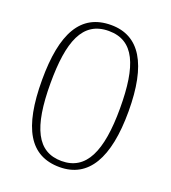

<svg xmlns="http://www.w3.org/2000/svg" viewBox="-134 -823 828 932"><g transform="rotate(20 279.5 -357.0)"><path d="M280 10C429 10 503 -117 503 -358C503 -602 428 -724 281 -724C124 -724 56 -599 56 -359C56 -111 126 10 280 10ZM279 -21C153 -21 100 -129 100 -358C100 -573 145 -693 280 -693C411 -693 459 -579 459 -358C459 -136 406 -21 279 -21Z"/></g></svg>

Font: Noto Serif Ethiopic ExtraLight
Style: Regular
Weight: 200
Designer: Monotype Design Team
Foundry: Monotype Imaging Inc.
Version: Version 2.102